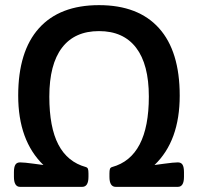

<svg xmlns="http://www.w3.org/2000/svg" viewBox="-20 -727 771 747"><path d="M679.2 -355Q679.2 -178.7 581.1 -85Q582 -85 618.9 -90.1Q655.8 -95.2 671.9 -95.2Q684.6 -95.2 690.2 -86.2Q695.8 -77.1 695.8 -57.1V-39.1Q695.8 0 671.9 0H430.2Q405.8 0 405.8 -39.1V-51.8Q405.8 -64 407.7 -69.6Q409.7 -75.2 416 -77.1Q559.1 -116.2 559.1 -351.1Q559.1 -476.6 509.5 -541.3Q460 -606 365.2 -606Q270.5 -606 221.2 -541.3Q171.9 -476.6 171.9 -351.1Q171.9 -231.4 207.3 -164.1Q242.7 -96.7 314 -77.1Q320.3 -75.2 322.3 -69.6Q324.2 -64 324.2 -51.8V-39.1Q324.2 0 299.8 0H58.1Q34.2 0 34.2 -39.1V-57.1Q34.2 -77.1 39.8 -86.2Q45.4 -95.2 58.1 -95.2Q74.2 -95.2 111.1 -90.1Q147.9 -85 148.9 -85Q50.8 -180.2 50.8 -355Q50.8 -527.3 131.6 -617.2Q212.4 -707 365.2 -707Q518.1 -707 598.6 -617.4Q679.2 -527.8 679.2 -355Z"/></svg>

Font: Asap Symbol
Style: Regular
Weight: 900
Designer: Tania Quindós, Elena González Miranda, Marcela Romero, Pablo Cosgaya
Foundry: Omnibus-Type
Version: Version 1.000;PS 001.000;hotconv 1.0.70;makeotf.lib2.5.58329